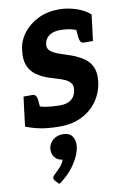

<svg xmlns="http://www.w3.org/2000/svg" viewBox="-115 -802 804 1238"><g transform="rotate(-10 287.0 -182.5)"><path d="M240 8Q196 8 159 4.5Q122 1 87.5 -7.5Q53 -16 16 -30L29 -137L87 -163Q128 -139 173 -132.5Q218 -126 262 -126Q292 -126 315 -135Q338 -144 351.5 -163Q365 -182 369 -211Q372 -237 360 -253Q348 -269 325.5 -279.5Q303 -290 275.5 -298Q248 -306 221 -315Q176 -330 142 -354Q108 -378 91.5 -417.5Q75 -457 83 -520Q90 -580 127.5 -629Q165 -678 225 -707.5Q285 -737 360 -737Q417 -737 472.5 -719Q528 -701 564 -668L554 -584L484 -574Q454 -587 422 -595.5Q390 -604 345 -604Q314 -604 292 -594.5Q270 -585 257.5 -568.5Q245 -552 242 -529Q238 -500 261 -482.5Q284 -465 320.5 -453.5Q357 -442 393 -429Q436 -413 470 -390Q504 -367 521 -329.5Q538 -292 531 -234Q522 -164 483.5 -109Q445 -54 382.5 -23Q320 8 240 8ZM448 -606 554 -584 543 -498H487Q470 -498 463 -508.5Q456 -519 454 -537ZM135 -115 29 -137 40 -223H96Q113 -223 120 -212.5Q127 -202 129 -184ZM170 372 146 348Q142 342 139.5 337.5Q137 333 138 326Q140 314 153 305Q166 293 188 269.5Q210 246 218 221Q218 221 217.5 221Q217 221 217 221Q184 218 166 194Q148 170 152 136Q156 104 182.5 82Q209 60 246 60Q290 60 308.5 87.5Q327 115 322 155Q315 209 274 269Q233 329 170 372Z"/></g></svg>

Font: Aleo Black
Style: Italic
Weight: 900
Italic angle: -7°
Designer: Alessio Laiso
Foundry: Alessio Laiso
Version: Version 2.001;gftools[0.9.29]